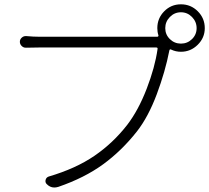

<svg xmlns="http://www.w3.org/2000/svg" viewBox="-20 -837 951 873"><path d="M752.4 -659.2Q773.4 -638.7 802.7 -638.7Q832 -638.7 853 -659.2Q874 -679.7 874 -709Q874 -738.3 853 -759.8Q832 -781.2 802.7 -781.2Q773.4 -781.2 752.4 -759.8Q731.4 -738.3 731.4 -709Q731.4 -679.7 752.4 -659.2ZM160.2 -669.9H683.6H695.3Q698.2 -669.9 699.7 -672.4Q701.2 -674.8 700.2 -676.8Q695.3 -691.4 695.3 -709Q695.3 -753.9 726.6 -785.6Q757.8 -817.4 802.7 -817.4Q847.7 -817.4 879.4 -785.6Q911.1 -753.9 911.1 -709Q911.1 -665 878.9 -633.3Q846.7 -601.6 802.7 -601.6Q779.3 -601.6 758.8 -611.3Q752 -615.2 750 -607.4Q731.4 -511.7 692.9 -408.7Q654.3 -305.7 602.5 -239.3Q533.2 -151.4 448.7 -89.8Q364.3 -28.3 245.1 12.7Q235.4 15.6 226.6 15.6Q207 15.6 191.4 -1Q184.6 -8.8 187.5 -19.5Q190.4 -30.3 201.2 -34.2Q324.2 -70.3 409.2 -128.4Q494.1 -186.5 558.6 -269.5Q609.4 -335.9 647 -433.6Q684.6 -531.2 696.3 -613.3Q698.2 -621.1 690.4 -621.1H159.2Q126 -621.1 99.6 -620.1Q87.9 -619.1 79.1 -627.4Q70.3 -635.7 70.3 -647Q70.3 -658.2 79.1 -666Q87.9 -673.8 99.6 -672.9Q131.8 -669.9 160.2 -669.9Z"/></svg>

Font: Gen Jyuu Gothic P Light
Style: Regular
Weight: 200
Designer: [Source Han Sans]
Ryoko NISHIZUKA  (kana & ideographs); Paul D. Hunt (Latin, Greek & Cyrillic); Wenlong ZHANG  (bopomofo
Version: Version 1.002.20150607